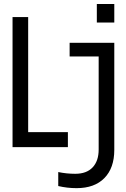

<svg xmlns="http://www.w3.org/2000/svg" viewBox="-20 -745 640 972"><path d="M558.6 13.7Q558.6 105.5 508.5 156.5Q458.5 207.5 367.7 207.5Q319.8 207.5 274.9 196.8V126Q316.9 134.8 360.8 134.8Q418.5 134.8 449 102.3Q479.5 69.8 479.5 12.2V-459H332.5V-528.3H558.6ZM43.5 0V-658.7H122.6V-76.2H323.7V0ZM470.2 -630.9V-724.6H558.6V-630.9Z"/></svg>

Font: Liberation Mono
Style: Regular
Weight: 400
Monospace: yes
Designer: Steve Matteson
Foundry: Ascender Corporation
Version: Version 2.1.5